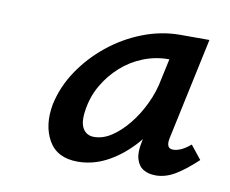

<svg xmlns="http://www.w3.org/2000/svg" viewBox="-51 -726 584 487"><g transform="rotate(10 241.0 -483.0)"><path d="M176 -302Q123 -302 101 -340.5Q79 -379 89 -434Q99 -481 126.5 -522Q154 -563 193.5 -595Q233 -627 280.5 -645.5Q328 -664 377 -664H452L396 -402Q390 -374 409 -374Q419 -374 430 -379Q441 -384 454 -395L482 -360Q451 -331 426.5 -316.5Q402 -302 377 -302Q358 -302 345 -310Q332 -318 327 -335.5Q322 -353 328 -380L357 -515L402 -544Q390 -490 367.5 -446Q345 -402 314.5 -370Q284 -338 249 -320Q214 -302 176 -302ZM206 -371Q229 -371 251 -385.5Q273 -400 293 -424.5Q313 -449 328 -480.5Q343 -512 349 -545L368 -633L410 -598H359Q325 -598 293.5 -585.5Q262 -573 237 -550.5Q212 -528 195 -498.5Q178 -469 173 -434Q168 -402 177.5 -386.5Q187 -371 206 -371Z"/></g></svg>

Font: Ysabeau SemiBold
Style: Italic
Weight: 600
Italic angle: -12°
Designer: Christian Thalmann (Catharsis Fonts)
Version: Version 2.002